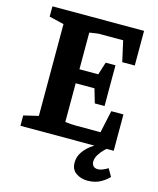

<svg xmlns="http://www.w3.org/2000/svg" viewBox="-123 -733 826 1006"><g transform="rotate(15 290.5 -230.5)"><path d="M35 0V-56L115 -75V-573L35 -592V-648H532V-460H464L439 -572H305L257 -565V-366H359L381 -435H434V-214H381L359 -290H257V-80Q272 -78 287.5 -77Q303 -76 321 -76H449L475 -197H541V0ZM448 187Q412 187 385.5 168.5Q359 150 359 113Q359 81 376 56Q393 31 417 13Q441 -5 465 -16H523Q508 -6 491.5 10Q475 26 463.5 45Q452 64 452 82Q452 96 460 105.5Q468 115 486 115Q498 115 512 109Q526 103 539 95L563 136Q550 152 520 169.5Q490 187 448 187Z"/></g></svg>

Font: Faustina Light
Style: Bold
Weight: 700
Version: Version 1.200